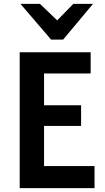

<svg xmlns="http://www.w3.org/2000/svg" viewBox="-20 -965 541 985"><path d="M81 0V-697H445V-588H206V-425H396V-319H206V-113H465V0ZM242 -762 85 -945H185L273.5 -860.5L356 -945H457L304 -762Z"/></svg>

Font: Alatsi
Style: Regular
Weight: 400
Designer: Spyros Zevelakis, Eben Sorkin
Foundry: www.sorkintype.com
Version: Version 1.008; ttfautohint (v1.8.4.7-5d5b)